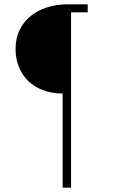

<svg xmlns="http://www.w3.org/2000/svg" viewBox="-20 -720 532 889"><path d="M270 149H309V-663H386V-700H295C149 -700 52 -617 52 -494C52 -370 139 -287 270 -287Z"/></svg>

Font: Fixel Text ExtraLight
Style: Regular
Weight: 200
Width: 4
Designer: AlfaBravo + MacPaw
Foundry: Kyrylo Tkachov, Marchela Mozhyna, Serhii Makarenko, Maria Weinstein, Zakhar Kryvoshyya
Version: Version 1.211